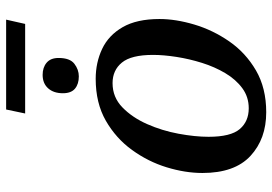

<svg xmlns="http://www.w3.org/2000/svg" viewBox="-151 -727 888 626"><g transform="rotate(-90 293.0 -414.0)"><path d="M236 -776 249 -838H542L528 -776ZM357 -601Q332 -601 317 -613.5Q302 -626 302 -653Q302 -683 318 -701Q334 -719 362 -719Q386 -719 401.5 -706Q417 -693 417 -667Q417 -630 398 -615.5Q379 -601 357 -601ZM240 10Q153 10 97.5 -41.5Q42 -93 42 -198Q42 -254 60.5 -314.5Q79 -375 117 -427.5Q155 -480 212.5 -513Q270 -546 349 -546Q402 -546 446.5 -525Q491 -504 517.5 -458Q544 -412 544 -338Q544 -285 526 -224.5Q508 -164 471 -110.5Q434 -57 376.5 -23.5Q319 10 240 10ZM253 -47Q290 -47 318.5 -68Q347 -89 367.5 -123.5Q388 -158 401 -199.5Q414 -241 420.5 -283Q427 -325 427 -359Q427 -430 402 -460.5Q377 -491 335 -491Q289 -491 256 -459Q223 -427 201.5 -378.5Q180 -330 170 -276Q160 -222 160 -178Q160 -106 185 -76.5Q210 -47 253 -47Z"/></g></svg>

Font: Noto Serif Medium
Style: Italic
Weight: 500
Italic angle: -12°
Designer: Monotype Design Team
Foundry: Monotype Imaging Inc.
Version: Version 2.014; ttfautohint (v1.8.4.7-5d5b)